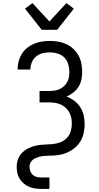

<svg xmlns="http://www.w3.org/2000/svg" viewBox="-20 -1008 640 1243"><path d="M250 -815 142 -952 190 -988 300 -869 410 -988 458 -952 350 -815ZM247 215Q226 215 206 212Q186 209 167.5 201Q149 193 133 179.5Q117 166 106.5 148.5Q96 131 92 111Q88 91 88 71Q88 45 97.5 20.5Q107 -4 125.5 -21.5Q144 -39 167.5 -50Q191 -61 216 -66Q241 -71 267 -72Q293 -73 318.5 -75Q344 -77 368.5 -86Q393 -95 411 -113Q429 -131 437 -156Q445 -181 445 -206Q445 -226 441.5 -244.5Q438 -263 429 -280Q420 -297 405.5 -310Q391 -323 374 -331Q357 -339 338 -342Q319 -345 300 -345H236V-419H300Q317 -419 334 -421.5Q351 -424 366 -431Q381 -438 394 -450Q407 -462 415 -476.5Q423 -491 426 -508Q429 -525 429 -542Q429 -568 421.5 -593Q414 -618 396 -636Q378 -654 353 -661.5Q328 -669 303 -669Q279 -669 256 -663.5Q233 -658 214.5 -643Q196 -628 186.5 -605.5Q177 -583 177 -560V-558H94V-561Q94 -587 101 -612.5Q108 -638 122 -660Q136 -682 156.5 -698.5Q177 -715 201 -725Q225 -735 251 -739Q277 -743 303 -743Q330 -743 357 -738.5Q384 -734 409 -722.5Q434 -711 454.5 -692Q475 -673 488 -649Q501 -625 506.5 -598Q512 -571 512 -544Q512 -518 507 -493Q502 -468 488.5 -446.5Q475 -425 454.5 -409Q434 -393 411 -383Q438 -373 461 -355.5Q484 -338 499.5 -314Q515 -290 521.5 -261.5Q528 -233 528 -204Q528 -188 526 -172.5Q524 -157 520.5 -141.5Q517 -126 510 -111Q503 -96 494 -83Q485 -70 473.5 -59Q462 -48 448.5 -39Q435 -30 420.5 -23Q406 -16 391 -11.5Q376 -7 360 -4.5Q344 -2 328 -1Q312 0 296 0Q280 0 264 1.5Q248 3 232.5 7.5Q217 12 203 19.5Q189 27 180 41Q171 55 171 71Q171 86 176 100Q181 114 192 124Q203 134 217.5 137.5Q232 141 247 141H300V215Z"/></svg>

Font: Iosevka Fixed Extended
Style: Regular
Weight: 400
Width: 7
Monospace: yes
Designer: Belleve Invis
Foundry: Belleve Invis
Version: Version 24.1.1; ttfautohint (v1.8.4)